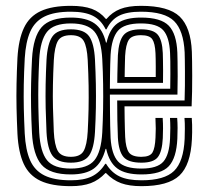

<svg xmlns="http://www.w3.org/2000/svg" viewBox="-20 -629 710 658"><path d="M222.9 9Q157.7 9 118.7 -9.3Q79.8 -27.6 61.5 -67Q43.2 -106.5 39.8 -170Q37.6 -217.1 36.7 -258.7Q35.8 -300.3 36.7 -341.9Q37.5 -383.5 39.8 -430.3Q43.5 -494.2 62.1 -533.5Q80.6 -572.9 119.5 -590.9Q158.4 -609 222.9 -609Q266.6 -609 294.8 -598.6Q323 -588.1 342.9 -564H344.9Q364.6 -587.4 392.2 -598.2Q419.7 -609 463 -609Q557.5 -609 595.8 -572.2Q634.1 -535.3 637.5 -451.7Q638 -439.7 638.3 -418.1Q638.6 -396.6 638.7 -369.9Q638.8 -343.2 638.3 -315.8Q637.8 -288.3 636.7 -264.6H406.7Q406.9 -242.5 407.2 -222.6Q407.5 -202.8 408 -186.8Q408.5 -170.7 409 -159.5Q410.9 -122.4 421.5 -107Q432.1 -91.6 464.6 -91.6Q493.5 -91.6 502.4 -106.2Q511.3 -120.9 512.9 -157.2Q513.7 -174.1 513.8 -188.3Q513.8 -202.6 512.7 -224.9H537.5Q538.8 -205.2 538.7 -188.8Q538.7 -172.4 537.9 -155.6Q535.7 -109.7 521 -90.6Q506.3 -71.5 464.6 -71.5Q420.2 -71.5 403.5 -90.8Q386.7 -110.2 384 -157.3Q382.8 -181.6 382.2 -217Q381.6 -252.4 381.6 -284.7H612.6Q613.5 -309 613.7 -334.8Q613.9 -360.6 613.8 -384Q613.6 -407.3 613.4 -424.6Q613.1 -442 612.8 -449.7Q609.1 -524.5 576.7 -556.7Q544.2 -588.9 463 -588.9Q414.8 -588.9 387.6 -574.9Q360.4 -560.9 344.9 -528.4H342.1Q326.4 -560.7 298.4 -574.8Q270.5 -588.9 222.9 -588.9Q166 -588.9 132.6 -572.3Q99.2 -555.7 83.6 -520.5Q68.1 -485.2 64.8 -429.1Q62.2 -380.2 61.5 -339Q60.8 -297.8 61.6 -257.8Q62.5 -217.8 64.7 -171.9Q67.7 -115.1 83.2 -79.7Q98.8 -44.3 132.4 -27.7Q166 -11.1 222.9 -11.1Q267.2 -11.1 294.6 -24.4Q322 -37.7 340.7 -67.7H343.5Q362 -37.5 389.9 -24.3Q417.8 -11.1 464.6 -11.1Q543.7 -11.1 576.5 -43.2Q609.3 -75.4 612.8 -153Q613.4 -167.8 613.5 -187.7Q613.7 -207.6 612.2 -224.9H637.2Q638.2 -213.9 638.4 -201Q638.7 -188.1 638.5 -175.3Q638.3 -162.5 637.7 -151.8Q633.5 -63.9 594.9 -27.4Q556.3 9 464.6 9Q423 9 394.7 -1.3Q366.5 -11.7 343.3 -35.9H341.3Q318.9 -11.8 291.2 -1.4Q263.4 9 222.9 9ZM222.9 -31.2Q150.9 -31.2 122.2 -64.6Q93.5 -98 89.5 -174.1Q87.2 -219.6 86.5 -261.2Q85.7 -302.7 86.6 -343.5Q87.5 -384.2 89.7 -427.1Q93.9 -503.3 122.8 -536Q151.6 -568.8 222.9 -568.8Q275.4 -568.8 303.7 -548.9Q332.1 -529 343.2 -483.1H345.2Q355.4 -529.6 382.8 -549.2Q410.3 -568.8 463 -568.8Q531.6 -568.8 558.4 -540.9Q585.2 -513 587.8 -448.8Q588.1 -440.5 588.5 -418.7Q588.9 -396.9 588.9 -367.1Q588.9 -337.4 588.1 -304.8H356.6Q356.6 -279.7 356.9 -251.9Q357.1 -224.1 357.6 -199Q358.1 -173.8 359 -156.4Q362.4 -99.7 384.7 -75.5Q406.9 -51.3 464.6 -51.3Q519.1 -51.3 539.8 -75Q560.5 -98.7 562.8 -154.9Q563.7 -173.2 563.7 -190.4Q563.7 -207.7 562.5 -224.9H587.2Q588.5 -209.1 588.6 -190.9Q588.7 -172.8 587.8 -154Q584.8 -87.6 558.5 -59.4Q532.3 -31.2 464.6 -31.2Q409.7 -31.2 382.1 -51.6Q354.4 -71.9 343.9 -118.9H341.9Q329.8 -72.1 302 -51.6Q274.3 -31.2 222.9 -31.2ZM222.9 -51.3Q280.2 -51.3 303.5 -79.7Q326.7 -108.1 330.5 -175.2Q332.6 -215.4 333.3 -256.5Q334.1 -297.6 333.4 -339.9Q332.8 -382.3 330.5 -425.9Q326.9 -493.5 303.3 -521.1Q279.7 -548.7 222.9 -548.7Q163.9 -548.7 141 -519.7Q118.1 -490.8 114.4 -424.9Q112.4 -384.9 111.5 -344.5Q110.7 -304.2 111.5 -262.2Q112.3 -220.2 114.4 -174.9Q118.1 -108.7 141.1 -80Q164.1 -51.3 222.9 -51.3ZM222.9 -71.5Q177 -71.5 159.7 -95.7Q142.4 -119.8 139.4 -176Q137.4 -218.9 136.5 -259Q135.7 -299.2 136.4 -339.8Q137.2 -380.4 139.4 -424Q142.6 -479.8 159.8 -504.2Q176.9 -528.5 222.9 -528.5Q268.5 -528.5 285.5 -504.5Q302.5 -480.4 305.5 -424.4Q307.7 -381.4 308.5 -340.8Q309.3 -300.2 308.6 -259.8Q307.9 -219.5 305.5 -176.8Q302.3 -120.5 285.4 -96Q268.4 -71.5 222.9 -71.5ZM222.9 -91.6Q255.5 -91.6 266.7 -111.7Q278 -131.8 280.6 -178Q282.6 -216 283.5 -254.3Q284.3 -292.6 283.7 -334.2Q283 -375.7 280.6 -423.1Q278.2 -469 266.9 -488.7Q255.6 -508.4 222.9 -508.4Q189.4 -508.4 178.2 -488.4Q167 -468.3 164.4 -422.6Q162.1 -377.2 161.4 -338.1Q160.6 -299 161.5 -260.5Q162.4 -221.9 164.4 -177.5Q166.7 -132.3 178 -112Q189.3 -91.6 222.9 -91.6ZM356.6 -325H563.4Q563.9 -350 563.9 -374.6Q564 -399.1 563.7 -418.6Q563.4 -438 562.8 -447.8Q560.3 -502.2 539.4 -525.4Q518.5 -548.7 463 -548.7Q405.5 -548.7 384.1 -523.5Q362.6 -498.3 359 -441.2Q358.4 -427.6 357.8 -409.6Q357.3 -391.7 357 -370.4Q356.8 -349.1 356.6 -325ZM381.9 -345.1Q381.9 -357.3 382.3 -376Q382.6 -394.7 383.2 -412.5Q383.7 -430.2 384 -439.6Q386.9 -488.7 403.4 -508.6Q419.8 -528.5 463 -528.5Q505.6 -528.5 520.9 -509.8Q536.1 -491 537.9 -447.2Q538.2 -438.1 538.5 -423.1Q538.8 -408.1 538.9 -388.3Q538.9 -368.5 538.6 -345.1ZM407.2 -365.2H513.7Q514 -384.4 513.8 -399.9Q513.7 -415.5 513.5 -427.3Q513.3 -439.1 512.9 -446.6Q511.4 -480.4 502 -494.4Q492.6 -508.4 463 -508.4Q431.7 -508.4 421.4 -492.4Q411.1 -476.4 408.8 -437.7Q408.5 -428.3 408.2 -416.3Q407.8 -404.4 407.6 -391.3Q407.3 -378.2 407.2 -365.2Z"/></svg>

Font: Big Shoulders Inline Display SC Thin
Style: Regular
Weight: 100
Designer: Patric King
Foundry: XO Type Co
Version: Version 2.002